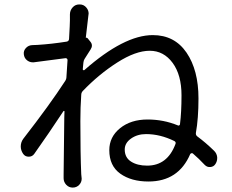

<svg xmlns="http://www.w3.org/2000/svg" viewBox="-20 -809 1040 862"><path d="M640.6 -65.4Q731.4 -65.4 767.6 -162.1Q771.5 -170.9 762.7 -175.8Q699.2 -207 635.7 -207Q596.7 -207 568.4 -187Q540 -167 540 -137.7Q540 -101.6 568.4 -83.5Q596.7 -65.4 640.6 -65.4ZM365.2 -639.6Q370.1 -640.6 373 -637.7L384.8 -623Q392.6 -614.3 392.6 -604.5Q392.6 -595.7 386.7 -586.9Q376 -570.3 359.4 -543.9Q355.5 -537.1 354.5 -528.3Q353.5 -523.4 353 -513.2Q352.5 -502.9 351.6 -498Q351.6 -495.1 354 -494.1Q356.4 -493.2 358.4 -494.1Q537.1 -651.4 666 -651.4Q763.7 -651.4 817.4 -572.8Q871.1 -494.1 871.1 -367.2Q871.1 -277.3 859.4 -211.9Q858.4 -202.1 866.2 -196.3Q903.3 -168.9 940.4 -132.8Q953.1 -121.1 955.1 -103.5Q955.1 -101.6 955.1 -98.6Q955.1 -85 947.3 -72.8Q939.5 -60.5 924.8 -59.1Q910.2 -57.6 899.4 -68.4Q873 -96.7 845.7 -120.1Q842.8 -122.1 839.4 -121.1Q835.9 -120.1 834 -117.2Q781.2 5.9 646.5 5.9Q569.3 5.9 520 -29.3Q470.7 -64.5 470.7 -134.8Q470.7 -194.3 519 -233.4Q567.4 -272.5 642.6 -272.5Q713.9 -272.5 778.3 -246.1Q781.2 -244.1 784.7 -246.1Q788.1 -248 788.1 -252Q794.9 -304.7 794.9 -380.9Q794.9 -472.7 754.9 -526.9Q714.8 -581.1 652.3 -581.1Q588.9 -581.1 506.3 -528.3Q423.8 -475.6 351.6 -400.4Q344.7 -392.6 344.7 -382.8Q340.8 -327.1 340.8 -265.6Q340.8 -116.2 344.7 -27.3L346.7 -6.8Q346.7 8.8 335.9 20.5Q324.2 33.2 306.6 33.2Q289.1 33.2 277.3 20.5Q265.6 7.8 265.6 -8.8V-26.4Q268.6 -237.3 268.6 -280.3Q268.6 -284.2 269 -293.9Q269.5 -303.7 269.5 -308.6Q269.5 -310.5 267.6 -311Q265.6 -311.5 264.6 -309.6Q198.2 -209 133.8 -118.2Q125 -105.5 108.9 -105.5Q92.8 -105.5 84 -118.2Q73.2 -133.8 73.2 -151.4Q73.2 -170.9 85 -186.5Q204.1 -339.8 272.5 -445.3Q278.3 -454.1 278.3 -463.9Q281.2 -512.7 283.2 -539.1Q283.2 -543 280.8 -545.4Q278.3 -547.9 274.4 -547.9Q249 -544.9 131.8 -529.3Q128.9 -529.3 126 -529.3Q113.3 -529.3 101.6 -538.1Q88.9 -547.9 86.9 -565.4Q85 -581.1 96.2 -593.3Q107.4 -605.5 124 -606.4Q127.9 -606.4 148.4 -607.4Q210.9 -611.3 279.3 -622.1Q289.1 -624 290 -633.8Q293.9 -702.1 293.9 -716.8Q293.9 -719.7 293.9 -730.5V-744.1Q293.9 -762.7 306.6 -776.4Q318.4 -789.1 335.9 -789.1Q336.9 -789.1 337.9 -789.1Q356.4 -789.1 368.2 -774.4Q377.9 -762.7 377.9 -748Q377.9 -744.1 377 -741.2Q371.1 -695.3 365.2 -639.6Q365.2 -638.7 365.2 -639.6Z"/></svg>

Font: Gen Jyuu GothicX Regular
Style: Regular
Weight: 400
Designer: [Source Han Sans]
Ryoko NISHIZUKA  (kana & ideographs); Paul D. Hunt (Latin, Greek & Cyrillic); Wenlong ZHANG  (bopomofo
Version: Version 1.002.20150607